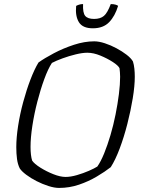

<svg xmlns="http://www.w3.org/2000/svg" viewBox="-20 -923 694 943"><path d="M270 0Q247 0 217.5 -9.5Q188 -19 159.5 -33.5Q131 -48 108.5 -65Q86 -82 77 -96Q67 -116 63.5 -142.5Q60 -169 60 -200Q60 -247 69 -305Q78 -363 94 -422Q110 -481 129.5 -532Q149 -583 169 -616Q198 -637 244.5 -661.5Q291 -686 343 -703Q395 -720 443 -720Q466 -720 495 -710.5Q524 -701 552 -686Q580 -671 602 -654Q624 -637 633 -621Q638 -605 640 -585.5Q642 -566 642 -546Q642 -501 632 -440Q622 -379 605.5 -314.5Q589 -250 568 -194Q547 -138 524 -102Q496 -80 455.5 -56Q415 -32 368 -16Q321 0 270 0ZM302 -54Q327 -54 358 -63Q389 -72 416.5 -84Q444 -96 458 -105Q475 -129 491.5 -169.5Q508 -210 522.5 -259Q537 -308 547.5 -360.5Q558 -413 564 -461Q570 -509 570 -546Q570 -558 569 -568.5Q568 -579 567 -588Q561 -601 534 -618.5Q507 -636 473 -650Q439 -664 409 -664Q385 -664 352 -656Q319 -648 287.5 -636.5Q256 -625 235 -614Q216 -585 197.5 -534.5Q179 -484 163.5 -424Q148 -364 139 -305.5Q130 -247 130 -201Q130 -181 132 -163.5Q134 -146 138 -134Q149 -118 178.5 -99.5Q208 -81 242 -67.5Q276 -54 302 -54ZM436 -784Q386 -784 367.5 -814Q349 -844 354 -894Q359 -897 368 -900Q377 -903 388 -903Q386 -860 398.5 -845Q411 -830 442 -830Q473 -830 490.5 -845Q508 -860 524 -903Q538 -903 548 -900Q558 -897 560 -894Q545 -844 516 -814Q487 -784 436 -784Z"/></svg>

Font: Texturina 72pt 72pt ExtraLight
Style: Italic
Weight: 200
Italic angle: -11°
Designer: Guillermo Torres Carreño
Foundry: Omnibus-Type
Version: Version 1.002; ttfautohint (v1.8.3)